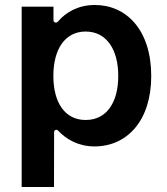

<svg xmlns="http://www.w3.org/2000/svg" viewBox="-20 -572 665 763"><path d="M66.1 171.2H194.6L195 -46.9C195 -56.1 205.3 -59.3 211.3 -52.6C242.2 -19.5 290.5 9.9 355.5 9.9C484.7 9.9 581.3 -92 581 -270.6C580.6 -453.5 481.9 -552.2 356.9 -552.2C292.3 -552.2 242.5 -524.5 210.2 -486.2C204.2 -478.7 192.5 -482.6 192.5 -491.5V-545.5H66.1ZM192.1 -269.9C191.8 -376.4 238.6 -446.7 320.3 -446.7C405.2 -446.7 450.3 -372.2 449.9 -269.9C449.9 -168.3 406.2 -95.2 320.3 -95.2C237.6 -95.2 192.1 -164.8 192.1 -269.9Z"/></svg>

Font: RA Gorm Semi Bold
Style: Regular
Weight: 600
Designer: Rasmus Andersson
Foundry: rsms
Version: Version 3.000;hotconv 1.0.109;makeotfexe 2.5.65596